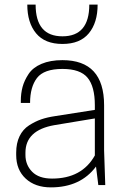

<svg xmlns="http://www.w3.org/2000/svg" viewBox="-20 -800 540 830"><path d="M405 0 395 -80Q328 10 200 10Q132 10 91 -28Q50 -66 50 -130V-140Q50 -181 64.5 -211Q79 -241 105.5 -258Q132 -275 158 -284Q184 -293 218 -298L390 -325V-345Q390 -426 358.5 -464Q327 -502 250 -502Q170 -502 140 -463Q110 -424 110 -355H70V-364Q70 -396 77.5 -424Q85 -452 103.5 -480Q122 -508 159.5 -524Q197 -540 250 -540Q430 -540 430 -345V-150L435 0ZM205 -28Q334 -28 390 -128V-288L215 -259Q90 -237 90 -140V-130Q90 -87 119 -57.5Q148 -28 205 -28ZM98 -780H134Q134 -643 250 -643Q366 -643 366 -780H402Q402 -702 364 -656Q326 -610 250 -610Q174 -610 136 -656Q98 -702 98 -780Z"/></svg>

Font: Cooper Hewitt
Style: Light
Weight: 703
Designer: Village Type and Design LLC
Foundry: Cooper Hewitt Smithsonian Design Museum
Version: 1.000